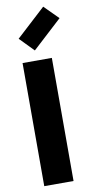

<svg xmlns="http://www.w3.org/2000/svg" viewBox="-105 -1005 501 1046"><g transform="rotate(-10 146.0 -482.0)"><path d="M213 0H51V-681H213ZM129 -737 53 -815 215 -964 292 -887Z"/></g></svg>

Font: Gabarito ExtraBold
Style: Regular
Weight: 800
Designer: Leandro Assis / Alvaro Franca / Felipe Casaprima
Foundry: Naipe Foundry
Version: Version 1.000